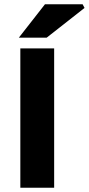

<svg xmlns="http://www.w3.org/2000/svg" viewBox="-20 -877 415 897"><path d="M75 0V-651H233V0ZM68 -701 190 -857H366L375 -840L198 -701Z"/></svg>

Font: Mada ExtraBold
Style: Regular
Weight: 800
Designer: Khaled Hosny
Version: Version 1.5